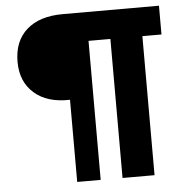

<svg xmlns="http://www.w3.org/2000/svg" viewBox="-52 -780 807 831"><g transform="rotate(-5 351.5 -364.5)"><path d="M250 -357Q151 -354 94.5 -404Q38 -454 38 -540Q38 -630 94 -679.5Q150 -729 250 -729H669V-604H586V0H447V-604H352V0H250Z"/></g></svg>

Font: Mona Sans
Style: Bold
Weight: 700
Designer: Deni Anggara
Foundry: GitHub
Version: Version 2.000;Glyphs 3.2.3 (3260)